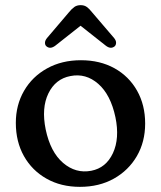

<svg xmlns="http://www.w3.org/2000/svg" viewBox="-20 -714 626 746"><path d="M294.5 -480Q368.5 -480 424.8 -448.8Q481 -417.5 512.5 -361.8Q544 -306 544 -234Q544 -163 511.8 -107.5Q479.5 -52 422.5 -20Q365.5 12 290.5 12Q217 12 160.8 -19.8Q104.5 -51.5 73 -107.5Q41.5 -163.5 41.5 -236.5Q41.5 -306 73.5 -361.2Q105.5 -416.5 162.8 -448.2Q220 -480 294.5 -480ZM334.5 -50.5Q392 -61.5 418.8 -119Q445.5 -176.5 428.5 -258.5Q410 -346 361.8 -388.2Q313.5 -430.5 253.5 -418.5Q195.5 -407.5 168 -351Q140.5 -294.5 157.5 -211Q176 -123 225.2 -81Q274.5 -39 334.5 -50.5ZM195.5 -537Q175.5 -521.5 160.5 -534Q155 -538.5 154.8 -547.2Q154.5 -556 162.5 -566L248 -666.5Q259 -680 269 -687Q279 -694 293.5 -694Q307.5 -694 317.2 -687Q327 -680 337.5 -666.5L423.5 -566Q431.5 -556 431 -547.2Q430.5 -538.5 425.5 -534Q410 -521.5 390.5 -537L293 -614Z"/></svg>

Font: Fraunces 9pt SuperSoft
Style: Regular
Weight: 400
Version: Version 1.000;[b76b70a41]